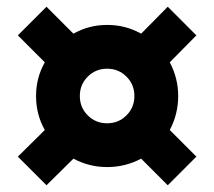

<svg xmlns="http://www.w3.org/2000/svg" viewBox="-20 -554 636 570"><path d="M118 -4 198 -83Q245 -58 298 -58Q352 -58 399 -83L478 -4L563 -89L484 -168Q509 -215 509 -269Q509 -322 484 -369L563 -449L478 -534L399 -454Q353 -480 298 -480Q244 -480 198 -454L118 -534L33 -449L113 -369Q87 -323 87 -269Q87 -214 113 -168L33 -89ZM298 -188Q264 -188 240.5 -211.5Q217 -235 217 -269Q217 -303 240.5 -326.5Q264 -350 298 -350Q332 -350 355.5 -326.5Q379 -303 379 -269Q379 -235 355.5 -211.5Q332 -188 298 -188Z"/></svg>

Font: Plus Jakarta Sans ExtraBold
Style: Regular
Weight: 800
Designer: Gumpita Rahayu
Foundry: Tokotype
Version: Version 2.004; ttfautohint (v1.8.3)